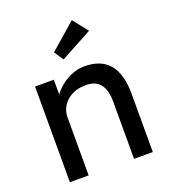

<svg xmlns="http://www.w3.org/2000/svg" viewBox="-141 -886 878 990"><g transform="rotate(-20 297.5 -391.0)"><path d="M72 0V-525H175V-443Q201 -482 248.5 -509Q296 -536 347 -536Q527 -536 527 -320V0H424V-313Q424 -448 313 -442Q274 -442 242.5 -425.5Q211 -409 193 -381Q175 -353 175 -318V0ZM258 -606 224 -657 367 -782 432 -700Z"/></g></svg>

Font: Lexend
Style: Regular
Weight: 400
Designer: Bonnie Shaver-Troup, Thomas Jockin
Foundry: Lexend
Version: Version 1.007; ttfautohint (v1.8.3)